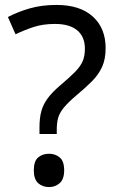

<svg xmlns="http://www.w3.org/2000/svg" viewBox="-20 -744 474 778"><path d="M140 -228Q140 -266 147.5 -293.5Q155 -321 173.5 -346Q192 -371 224 -398Q263 -431 284.5 -453Q306 -475 315 -496Q324 -517 324 -547Q324 -595 293 -621Q262 -647 203 -647Q154 -647 116 -634.5Q78 -622 43 -605L12 -675Q52 -696 100.5 -710Q149 -724 209 -724Q304 -724 356 -677Q408 -630 408 -549Q408 -504 393.5 -472.5Q379 -441 352.5 -414.5Q326 -388 290 -358Q257 -330 239.5 -309Q222 -288 216 -267.5Q210 -247 210 -218V-201H140ZM117 -54Q117 -91 134.5 -106Q152 -121 179 -121Q204 -121 222 -106Q240 -91 240 -54Q240 -18 222 -2Q204 14 179 14Q152 14 134.5 -2Q117 -18 117 -54Z"/></svg>

Font: Noto Sans Ambassadori
Style: Regular
Weight: 400
Designer: Monotype Design Team
Foundry: Monotype Imaging Inc.
Version: Version 2.013